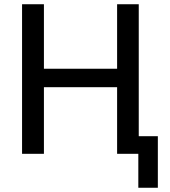

<svg xmlns="http://www.w3.org/2000/svg" viewBox="-20 -725 803 905"><path d="M632 160V0H535V-83H724V160ZM84 0V-705H187V-401H532V-705H634V0H532V-314H187V0Z"/></svg>

Font: Nunito Sans 10pt SemiCondensed SemiBold
Style: Regular
Weight: 600
Width: 4
Designer: Vernon Adams
Foundry: Vernon Adams
Version: Version 3.101;gftools[0.9.27]